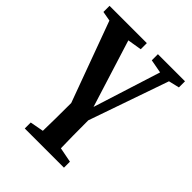

<svg xmlns="http://www.w3.org/2000/svg" viewBox="-207 -589 932 932"><g transform="rotate(45 259.0 -123.0)"><path d="M328 -437V-479H514V-437L459 -424L316 -13Q316 48 316.5 93Q317 138 318 177L395 192V233H126V192L196 179Q197 139 197.5 94Q198 49 198 -14L46 -428L-4 -437V-479H252V-437L179 -425L288 -77L398 -424Z"/></g></svg>

Font: Source Serif Pro SemiBold
Style: Regular
Weight: 600
Designer: Frank Grießhammer
Foundry: Adobe Systems Incorporated
Version: Version 3.001;hotconv 1.0.111;makeotfexe 2.5.65597